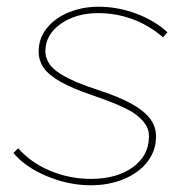

<svg xmlns="http://www.w3.org/2000/svg" viewBox="-20 -545 557 571"><path d="M20 -90 34 -104Q72 -61 129.5 -37Q187 -13 251 -13Q326 -13 374 -47Q422 -81 423 -137Q424 -159 411 -177.5Q398 -196 373 -212Q334 -235 254 -262Q195 -282 160.5 -301.5Q126 -321 110.5 -342.5Q95 -364 95 -392Q95 -431 119.5 -461.5Q144 -492 185 -508.5Q226 -525 273 -525Q330 -525 385 -504.5Q440 -484 478 -449L465 -434Q423 -470 374 -488Q325 -506 272 -506Q206 -506 160.5 -474Q115 -442 115 -393Q115 -365 136.5 -343.5Q158 -322 207 -301Q242 -287 267 -279Q332 -258 370 -237Q408 -216 426 -192.5Q444 -169 444 -139Q444 -97 418.5 -64Q393 -31 348.5 -12.5Q304 6 250 6Q184 6 119.5 -21Q55 -48 20 -90Z"/></svg>

Font: Fixel Italic Variable Display Thin
Style: Italic
Weight: 100
Italic angle: -10°
Designer: AlfaBravo + MacPaw
Foundry: Kyrylo Tkachov, Marchela Mozhyna, Serhii Makarenko, Maria Weinstein, Zakhar Kryvoshyya
Version: Version 1.210;Glyphs 3.2 (3217)